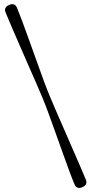

<svg xmlns="http://www.w3.org/2000/svg" viewBox="-20 -771 456 928"><path d="M185.5 -298Q196.5 -272 211.8 -230.5Q227 -189 244.5 -140.2Q262 -91.5 279.5 -42.2Q297 7 312.8 49.8Q328.5 92.5 340.5 121Q352 145.5 378.5 133.5Q405.5 121.5 394.5 96.5Q383.5 69.5 365.8 28.5Q348 -12.5 327.2 -60.2Q306.5 -108 285.5 -155.8Q264.5 -203.5 246.8 -244.5Q229 -285.5 218 -312.5Q206.5 -340 191 -382.2Q175.5 -424.5 157.8 -474Q140 -523.5 122.2 -573Q104.5 -622.5 88.8 -664.8Q73 -707 62 -734Q50.5 -759 23.5 -747Q-3.5 -735 7.5 -709.5Q19.5 -680.5 37.5 -638.5Q55.5 -596.5 76.5 -548.5Q97.5 -500.5 118.2 -453Q139 -405.5 156.8 -365Q174.5 -324.5 185.5 -298Z"/></svg>

Font: Fraunces 72pt SemiBold
Style: Regular
Weight: 600
Version: Version 1.000;[b76b70a41]